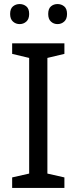

<svg xmlns="http://www.w3.org/2000/svg" viewBox="-20 -928 379 948"><path d="M298 0H40V-52L124 -71V-642L40 -662V-714H298V-662L214 -642V-71L298 -52ZM30 -859Q30 -885 44 -896.5Q58 -908 77 -908Q96 -908 110 -896.5Q124 -885 124 -859Q124 -834 110 -821.5Q96 -809 77 -809Q58 -809 44 -821.5Q30 -834 30 -859ZM218 -859Q218 -885 231.5 -896.5Q245 -908 264 -908Q283 -908 297 -896.5Q311 -885 311 -859Q311 -834 297 -821.5Q283 -809 264 -809Q245 -809 231.5 -821.5Q218 -834 218 -859Z"/></svg>

Font: Noto Sans Shavian
Style: Regular
Weight: 400
Designer: Monotype Design Team
Foundry: Monotype Imaging Inc.
Version: Version 2.001; ttfautohint (v1.8.4.7-5d5b)